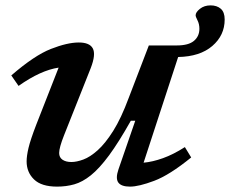

<svg xmlns="http://www.w3.org/2000/svg" viewBox="-20 -683 856 714"><path d="M420.5 -53 483 -234H466.5Q421.5 -154 385.5 -105.2Q349.5 -56.5 318 -31.2Q286.5 -6 256.2 2.5Q226 11 192.5 11Q134 11 106.5 -15.8Q79 -42.5 79 -83Q79 -103 86 -132.8Q93 -162.5 114.5 -218.5L198 -431.5Q131 -421.5 49 -363.5L22 -402.5Q108 -477 169.2 -501Q230.5 -525 273 -525Q313.5 -525 325.2 -502.8Q337 -480.5 317.5 -430L218 -179.5Q200 -134 200 -114Q200 -97.5 212.5 -89Q225 -80.5 245.5 -80.5Q265 -80.5 290 -89.8Q315 -99 343.2 -124.2Q371.5 -149.5 401 -196.2Q430.5 -243 458.5 -318.5L533.5 -514H637.5Q681 -514 701.2 -531Q721.5 -548 721.5 -576Q721.5 -593.5 714.5 -607.2Q707.5 -621 707.5 -626Q707.5 -637.5 723.5 -650.2Q739.5 -663 763 -663Q786.5 -663 801 -650.5Q815.5 -638 815.5 -610.5Q815.5 -551.5 769.5 -512Q723.5 -472.5 642.5 -471L514 -78Q547.5 -81 586 -94.8Q624.5 -108.5 667.5 -136L691 -97.5Q610.5 -32 553.2 -10.5Q496 11 463.5 11Q431 11 420 -4.2Q409 -19.5 420.5 -53Z"/></svg>

Font: Newsreader 6pt Medium
Style: Italic
Weight: 500
Italic angle: -17°
Designer: Hugues Gentile
Foundry: Production Type
Version: Version 1.003; ttfautohint (v1.8.3)